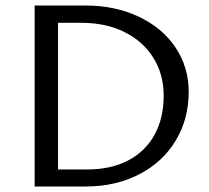

<svg xmlns="http://www.w3.org/2000/svg" viewBox="-20 -678 761 698"><path d="M106 -658H290Q398 -658 484 -617.5Q570 -577 618 -505.5Q666 -434 666 -344Q666 -245 618.5 -166.5Q571 -88 485.5 -44Q400 0 291 0H106ZM298 -62Q383 -62 445.5 -94.5Q508 -127 541.5 -187.5Q575 -248 575 -330Q575 -408 537.5 -468Q500 -528 432.5 -561.5Q365 -595 277 -595H191V-62Z"/></svg>

Font: Ysabeau Infant Medium
Style: Regular
Weight: 500
Designer: Christian Thalmann (Catharsis Fonts)
Version: Version 0.003